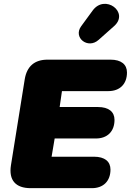

<svg xmlns="http://www.w3.org/2000/svg" viewBox="-20 -981 682 1001"><path d="M140 0H459C519 0 556 -37 556 -97C556 -139 526 -164 470 -164H249L265 -259H480C540 -259 577 -296 577 -356C577 -398 547 -423 491 -423H291L303 -506H545C605 -506 642 -543 642 -603C642 -645 612 -670 556 -670H228C160 -670 120 -635 109 -568L37 -119C25 -42 61 0 140 0ZM494 -773 575 -845C656 -917 527 -1014 463 -926L403 -844C360 -785 438 -723 494 -773Z"/></svg>

Font: SN Pro Black
Style: Italic
Weight: 900
Italic angle: -9°
Designer: Tobias Whetton
Foundry: Supernotes
Version: Version 1.001;Glyphs 3.2 (3249)